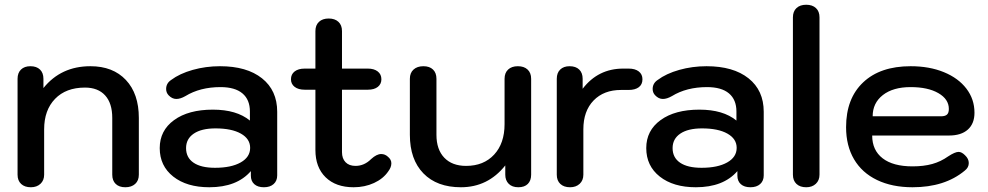

<svg xmlns="http://www.w3.org/2000/svg" viewBox="-20 -779 4165 809"><path d="M54 -43V-447Q54 -472 68.5 -486Q83 -500 108 -500Q134 -500 148.5 -486Q163 -472 163 -447V-408Q237 -500 361 -500Q456 -500 510.5 -442Q565 -384 565 -282V-43Q565 -18 549.5 -4Q534 10 508 10Q482 10 467.5 -4Q453 -18 453 -43V-282Q453 -344 423 -377Q393 -410 338 -410Q258 -410 212 -362.5Q166 -315 166 -234V-43Q166 -19 150.5 -4.5Q135 10 110 10Q84 10 69 -4Q54 -18 54 -43Z M653 -155Q653 -229 713.5 -273Q774 -317 877 -317Q977 -317 1033 -271V-309Q1033 -359 1001.5 -385.5Q970 -412 909 -412Q823 -412 761 -374Q740 -362 723 -362Q705 -362 690 -378Q680 -389 680 -404Q680 -428 701 -442Q737 -469 792 -484.5Q847 -500 907 -500Q1020 -500 1084 -449Q1148 -398 1148 -308V-40Q1148 -17 1133 -3.5Q1118 10 1092 10Q1066 10 1051.5 -3Q1037 -16 1037 -39V-58Q978 10 862 10Q767 10 710 -35Q653 -80 653 -155ZM1034 -156Q1034 -194 995 -216Q956 -238 888 -238Q829 -238 796.5 -216Q764 -194 764 -155Q764 -115 795.5 -93.5Q827 -72 886 -72Q954 -72 994 -94.5Q1034 -117 1034 -156Z M1629 -91Q1629 -74 1616 -57Q1595 -26 1556 -8Q1517 10 1470 10Q1395 10 1352 -32Q1309 -74 1309 -147V-401H1264Q1237 -401 1221.5 -413Q1206 -425 1206 -445Q1206 -466 1221.5 -478Q1237 -490 1264 -490H1309V-648Q1309 -673 1324 -687Q1339 -701 1365 -701Q1391 -701 1406 -687Q1421 -673 1421 -648V-490H1530Q1556 -490 1571.5 -478Q1587 -466 1587 -445Q1587 -425 1572 -413Q1557 -401 1530 -401H1421V-138Q1421 -111 1436 -95.5Q1451 -80 1478 -80Q1515 -80 1544 -109Q1567 -130 1586 -130Q1602 -130 1614 -119Q1629 -107 1629 -91Z M1707 -211V-447Q1707 -472 1722.5 -486Q1738 -500 1764 -500Q1790 -500 1804.5 -486Q1819 -472 1819 -447V-211Q1819 -149 1852 -114.5Q1885 -80 1944 -80Q2018 -80 2062 -127.5Q2106 -175 2106 -256V-447Q2106 -472 2121 -486Q2136 -500 2162 -500Q2188 -500 2203 -486Q2218 -472 2218 -447V-43Q2218 -18 2204 -4Q2190 10 2164 10Q2138 10 2123.5 -4.5Q2109 -19 2109 -43V-82Q2036 10 1922 10Q1821 10 1764 -48.5Q1707 -107 1707 -211Z M2326 -43V-447Q2326 -472 2340.5 -486Q2355 -500 2380 -500Q2406 -500 2420.5 -486Q2435 -472 2435 -447V-405Q2500 -490 2606 -490H2629Q2656 -490 2671.5 -478Q2687 -466 2687 -445Q2687 -423 2671.5 -411.5Q2656 -400 2629 -400H2597Q2524 -400 2481 -355.5Q2438 -311 2438 -234V-43Q2438 -19 2422.5 -4.5Q2407 10 2382 10Q2356 10 2341 -4Q2326 -18 2326 -43Z M2703 -155Q2703 -229 2763.5 -273Q2824 -317 2927 -317Q3027 -317 3083 -271V-309Q3083 -359 3051.5 -385.5Q3020 -412 2959 -412Q2873 -412 2811 -374Q2790 -362 2773 -362Q2755 -362 2740 -378Q2730 -389 2730 -404Q2730 -428 2751 -442Q2787 -469 2842 -484.5Q2897 -500 2957 -500Q3070 -500 3134 -449Q3198 -398 3198 -308V-40Q3198 -17 3183 -3.5Q3168 10 3142 10Q3116 10 3101.5 -3Q3087 -16 3087 -39V-58Q3028 10 2912 10Q2817 10 2760 -35Q2703 -80 2703 -155ZM3084 -156Q3084 -194 3045 -216Q3006 -238 2938 -238Q2879 -238 2846.5 -216Q2814 -194 2814 -155Q2814 -115 2845.5 -93.5Q2877 -72 2936 -72Q3004 -72 3044 -94.5Q3084 -117 3084 -156Z M3321 -43V-706Q3321 -731 3336 -745Q3351 -759 3377 -759Q3403 -759 3418 -745Q3433 -731 3433 -706V-43Q3433 -19 3417.5 -4.5Q3402 10 3377 10Q3351 10 3336 -4Q3321 -18 3321 -43Z M3545 -243Q3545 -364 3617 -432Q3689 -500 3817 -500Q3896 -500 3957 -475Q4018 -450 4052 -405.5Q4086 -361 4086 -304Q4086 -258 4058 -233Q4030 -208 3979 -208H3655Q3655 -146 3699 -112Q3743 -78 3825 -78Q3872 -78 3908 -88Q3944 -98 3975 -120Q4004 -139 4019 -139Q4032 -139 4046 -125Q4062 -110 4062 -92Q4062 -73 4045 -60Q3961 10 3825 10Q3739 10 3675.5 -20.5Q3612 -51 3578.5 -108Q3545 -165 3545 -243ZM3945 -289Q3962 -289 3970 -296Q3978 -303 3978 -320Q3978 -361 3934 -386.5Q3890 -412 3817 -412Q3743 -412 3700 -378.5Q3657 -345 3657 -289Z"/></svg>

Font: Kodchasan SemiBold
Style: Regular
Weight: 600
Version: Version 1.000; ttfautohint (v1.6)